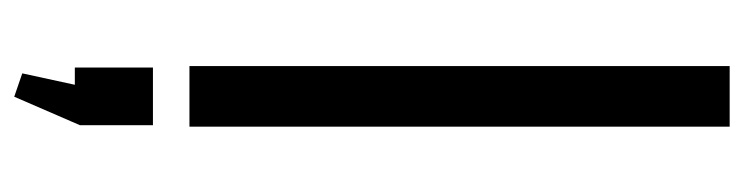

<svg xmlns="http://www.w3.org/2000/svg" viewBox="-398 -382 1020 263"><g transform="rotate(90 111.5 -250.0)"><path d="M153 -740V0H70V-740ZM151 50V150L112 240L80 229L108 100L146 157H72V50Z"/></g></svg>

Font: Pathway Extreme Condensed
Style: Regular
Weight: 400
Width: 3
Version: Version 1.001;gftools[0.9.26]